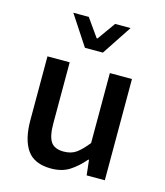

<svg xmlns="http://www.w3.org/2000/svg" viewBox="-110 -802 772 897"><g transform="rotate(15 276.5 -353.0)"><path d="M220.2 12.2Q139.2 12.2 104.2 -37.8Q69.3 -87.9 69.3 -180.7V-489.7H176.8V-194.8Q176.8 -132.3 194.6 -106Q212.4 -79.6 256.8 -79.6Q293 -79.6 317.1 -96.7Q341.3 -113.8 371.1 -151.4V-489.7H478V0H390.1L381.8 -73.2H378.4Q345.7 -34.7 309.3 -11.2Q272.9 12.2 220.2 12.2ZM228 -573.7 133.3 -717.8H208L269.5 -630.9H273.4L335.4 -717.8H410.2L314.9 -573.7Z"/></g></svg>

Font: Varta Light
Style: Bold
Weight: 700
Version: Version 1.004